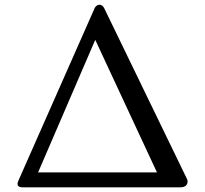

<svg xmlns="http://www.w3.org/2000/svg" viewBox="-20 -797 873 817"><path d="M54.7 -15.1C54.7 -5.4 61.5 0 73.7 0H748.5C768.6 0 778.3 -10.7 778.3 -24.9C778.3 -28.8 776.9 -34.2 773.9 -39.1L422.9 -763.2C418 -772.5 410.6 -776.9 403.3 -776.9C395.5 -776.9 387.7 -771.5 383.3 -763.7L58.1 -27.8H58.6C55.7 -22.9 54.7 -19 54.7 -15.1ZM142.1 -63.5 385.3 -627.4 647.9 -63.5Z"/></svg>

Font: Stoke
Style: Regular
Weight: 400
Designer: Nicole Fally
Foundry: Nicole Fally
Version: Version 1.002